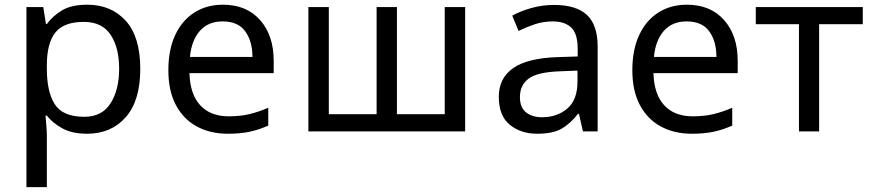

<svg xmlns="http://www.w3.org/2000/svg" viewBox="-20 -553 3673 808"><path d="M347.2 -533.2Q447.8 -533.2 509 -465.8Q570.3 -398.4 570.3 -262.7Q570.3 -128.9 509 -59.6Q447.8 9.8 346.2 9.8Q283.2 9.8 242.2 -12.9Q201.2 -35.6 177.2 -66.4H171.4Q172.9 -49.8 175 -24.4Q177.2 1 177.2 19.5V234.4H91.3V-523.4H162.1L173.3 -452.1H177.2Q201.7 -485.8 241.2 -509.5Q280.8 -533.2 347.2 -533.2ZM332.5 -460.9Q248.5 -460.9 212.9 -416Q177.2 -371.1 177.2 -279.3V-262.7Q177.2 -166 210.9 -113.8Q244.6 -61.5 335 -61.5Q409.7 -61.5 445.6 -118.7Q481.4 -175.8 481.4 -263.7Q481.4 -353 445.3 -407Q409.2 -460.9 332.5 -460.9Z M918 -533.2Q1017.6 -533.2 1074.7 -468.5Q1131.8 -403.8 1131.8 -296.9V-245.1H777.3Q779.8 -156.7 822.5 -110.1Q865.2 -63.5 942.4 -63.5Q991.7 -63.5 1030 -72.8Q1068.4 -82 1108.9 -99.6V-24.4Q1068.8 -6.8 1030.3 1.5Q991.7 9.8 938.5 9.8Q864.7 9.8 808.3 -20.8Q752 -51.3 720.2 -110.8Q688.5 -170.4 688.5 -257.8Q688.5 -343.8 717.3 -405.5Q746.1 -467.3 797.9 -500.2Q849.6 -533.2 918 -533.2ZM917 -462.9Q856.4 -462.9 821.3 -423.3Q786.1 -383.8 779.3 -313.5H1042.5Q1042 -380.4 1011.7 -421.6Q981.4 -462.9 917 -462.9Z M1851.6 -523.4H1937.5V0H1277.8V-523.4H1363.8V-72.3H1564.9V-523.4H1650.4V-72.3H1851.6Z M2311.5 -532.2Q2404.8 -532.2 2450 -490.2Q2495.1 -448.2 2495.1 -356.4V0H2433.1L2416.5 -74.2H2412.6Q2378.9 -31.2 2342 -10.7Q2305.2 9.8 2240.7 9.8Q2171.4 9.8 2125.2 -28.1Q2079.1 -65.9 2079.1 -145.5Q2079.1 -224.1 2139.2 -266.1Q2199.2 -308.1 2324.2 -312.5L2411.1 -315.4V-346.7Q2411.1 -412.1 2383.5 -437.5Q2356 -462.9 2306.2 -462.9Q2266.1 -462.9 2230 -450.7Q2193.8 -438.5 2162.1 -422.9L2135.7 -487.3Q2169.4 -505.9 2215.3 -519Q2261.2 -532.2 2311.5 -532.2ZM2410.2 -255.9 2335.4 -252.9Q2240.7 -249.5 2204.3 -221.9Q2168 -194.3 2168 -144.5Q2168 -100.6 2193.8 -80.1Q2219.7 -59.6 2260.7 -59.6Q2324.7 -59.6 2367.4 -96.2Q2410.2 -132.8 2410.2 -209Z M2870.6 -533.2Q2970.2 -533.2 3027.3 -468.5Q3084.5 -403.8 3084.5 -296.9V-245.1H2730Q2732.4 -156.7 2775.1 -110.1Q2817.9 -63.5 2895 -63.5Q2944.3 -63.5 2982.7 -72.8Q3021 -82 3061.5 -99.6V-24.4Q3021.5 -6.8 2982.9 1.5Q2944.3 9.8 2891.1 9.8Q2817.4 9.8 2761 -20.8Q2704.6 -51.3 2672.9 -110.8Q2641.1 -170.4 2641.1 -257.8Q2641.1 -343.8 2669.9 -405.5Q2698.7 -467.3 2750.5 -500.2Q2802.2 -533.2 2870.6 -533.2ZM2869.6 -462.9Q2809.1 -462.9 2773.9 -423.3Q2738.8 -383.8 2731.9 -313.5H2995.1Q2994.6 -380.4 2964.4 -421.6Q2934.1 -462.9 2869.6 -462.9Z M3610.8 -523.4V-451.2H3427.2V0H3342.3V-451.2H3160.6V-523.4Z"/></svg>

Font: Lunasima
Style: Regular
Weight: 400
Designer: The DocRepair Project, Monotype Design Team
Foundry: Google
Version: Version 2.009